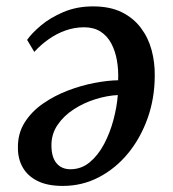

<svg xmlns="http://www.w3.org/2000/svg" viewBox="-20 -582 554 616"><path d="M67 -454Q81 -474.5 110.8 -499.8Q140.5 -525 183.2 -543.2Q226 -561.5 278.5 -561.5Q333 -561.5 370.8 -542.8Q408.5 -524 432.2 -492.2Q456 -460.5 466.5 -421Q477 -381.5 476.5 -340Q476.5 -267.5 453.8 -203.2Q431 -139 391 -90.2Q351 -41.5 297.5 -13.5Q244 14.5 181.5 14.5Q132 14.5 100.2 -1.5Q68.5 -17.5 53 -44.8Q37.5 -72 37.5 -106.5Q36.5 -153 58.8 -188.5Q81 -224 117.8 -249.5Q154.5 -275 197.8 -291.5Q241 -308 283.5 -316Q326 -324 359 -324.5Q360.5 -357.5 355.2 -387.8Q350 -418 337.2 -442.2Q324.5 -466.5 302.8 -480.5Q281 -494.5 250 -494.5Q219 -494.5 190.2 -484.2Q161.5 -474 136.2 -456.2Q111 -438.5 90 -415.5ZM206 -39Q241 -39 268 -61.5Q295 -84 314 -120Q333 -156 344 -197.5Q355 -239 358 -277Q324.5 -275.5 287 -264Q249.5 -252.5 217 -231.5Q184.5 -210.5 164.5 -181Q144.5 -151.5 145 -114Q145.5 -76.5 161.8 -57.8Q178 -39 206 -39Z"/></svg>

Font: Merriweather 28pt Medium
Style: Italic
Weight: 500
Italic angle: -7.8°
Version: Version 2.101